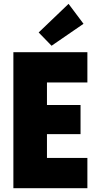

<svg xmlns="http://www.w3.org/2000/svg" viewBox="-20 -996 518 1016"><path d="M50.8 0V-719.7H442.4V-559.6H228.5V-440.4H406.2V-286.1H228.5V-160.2H442.4V0ZM252.9 -753.9 184.6 -824.2 342.8 -975.6 421.9 -870.1Z"/></svg>

Font: Reddit Sans Condensed Black
Style: Regular
Weight: 900
Designer: Stephen Hutchings
Foundry: Reddit
Version: Version 1.014